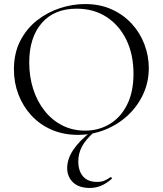

<svg xmlns="http://www.w3.org/2000/svg" viewBox="-20 -656 806 951"><path d="M366 12Q294 12 235.5 -13.5Q177 -39 135.5 -84Q94 -129 71.5 -187.5Q49 -246 49 -312Q49 -393 80.5 -454Q112 -515 164 -555.5Q216 -596 278 -616Q340 -636 401 -636Q475 -636 533.5 -609.5Q592 -583 633 -538Q674 -493 695.5 -436Q717 -379 717 -319Q717 -249 689 -189Q661 -129 612.5 -84Q564 -39 500.5 -13.5Q437 12 366 12ZM401.4 -9Q468.6 -9 523 -41.4Q577.4 -73.8 609.3 -137Q641.2 -200.2 641.2 -290.8Q641.2 -385.2 606.4 -457.6Q571.6 -530 508.4 -571.5Q445.2 -613 359.4 -613Q248.4 -613 186.6 -541.6Q124.8 -470.2 124.8 -346.6Q124.8 -276 144.6 -214.5Q164.4 -153 201.3 -106.7Q238.2 -60.4 288.9 -34.7Q339.6 -9 401.4 -9ZM433.6 -6 445.2 -1Q404.6 35.4 386.2 69.5Q367.8 103.6 367.8 143.4Q367.8 190.4 391.3 217.7Q414.8 245 460.8 245Q483.8 245 499.2 237.9Q514.6 230.8 526.2 222Q529.2 220 532.7 224Q536.2 228 533.2 230Q505.8 254 479.3 264.5Q452.8 275 425.2 275Q371 275 341.9 247.4Q312.8 219.8 312.8 176.2Q312.8 131.2 343.1 85.9Q373.4 40.6 433.6 -6Z"/></svg>

Font: Cormorant Infant Light
Style: Regular
Weight: 300
Designer: Christian Thalmann (Catharsis Fonts)
Foundry: Catharsis Fonts
Version: Version 4.001